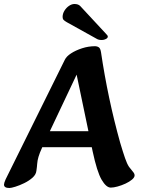

<svg xmlns="http://www.w3.org/2000/svg" viewBox="-35 -926 713 960"><path d="M12 14Q-15 14 -15 -3Q-15 -11 -7 -29L289 -627Q297 -644 320 -659Q343 -674 375 -684.5Q407 -695 441 -695Q451 -695 459 -689.5Q467 -684 470 -665Q487 -550 511 -436.5Q535 -323 566 -212Q580 -165 590 -136Q600 -107 610 -92Q621 -77 629.5 -67.5Q638 -58 638 -49Q638 -39 625 -28Q612 -17 592.5 -8Q573 1 553 6.5Q533 12 519 12Q496 12 473 -27.5Q450 -67 428 -170L341 -587L370 -599L176 -189Q163 -161 157.5 -142Q152 -123 151 -107.5Q150 -92 147 -72Q145 -53 127.5 -37.5Q110 -22 86.5 -10.5Q63 1 42 7.5Q21 14 12 14ZM140 -190V-270H512V-190ZM495 -757 366 -896Q361 -901 354 -903.5Q347 -906 337 -906Q324 -906 310.5 -897Q297 -888 287.5 -873Q278 -858 278 -841Q278 -832 283 -826.5Q288 -821 299 -815L452 -730Q459 -727 464.5 -726.5Q470 -726 475 -726Q485 -726 494.5 -731Q504 -736 504 -743Q504 -747 501.5 -749.5Q499 -752 495 -757Z"/></svg>

Font: Alkatra Medium
Style: Regular
Weight: 500
Designer: Suman Bhandary
Version: Version 1.100;gftools[0.9.22]